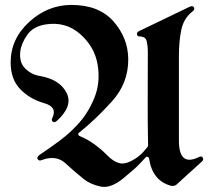

<svg xmlns="http://www.w3.org/2000/svg" viewBox="-20 -732 854 766"><path d="M537.6 -586.4Q526.4 -586.4 526.4 -597.2Q526.4 -603.5 533.7 -607.4L737.8 -705.6Q750.5 -710.4 754.2 -701.7Q757.8 -692.9 747.1 -685.5Q713.4 -659.2 703.6 -614.3Q693.8 -569.3 693.8 -508.3V-170.4Q693.8 -67.4 771.5 -104.5Q784.7 -111.8 789.1 -102.8Q793.5 -93.8 785.2 -87.4L683.1 5.4Q673.3 12.2 660.6 8.8Q587.4 -12.2 574.7 -100.1Q573.7 -104.5 569.3 -106.4Q564.9 -107.9 561.5 -104.5Q549.8 -92.8 536.9 -78.1Q523.9 -63.5 472.4 -21Q420.9 21.5 379.6 12Q338.4 2.4 313.5 -18.1Q274.4 -49.8 241.7 -80.1Q209 -110.4 160.6 -98.1Q155.8 -96.7 145 -92.8Q134.3 -88.9 129.9 -98.1Q125.5 -107.4 144.5 -118.7Q182.6 -144 219.2 -171.6Q255.9 -199.2 287.6 -232.9Q330.6 -278.3 356.2 -340.8Q381.8 -403.3 369.1 -476.1Q356.9 -545.9 299.8 -596.2Q242.7 -646.5 163.6 -634.8Q112.3 -627 88.4 -592.5Q64.5 -558.1 61 -526.9Q55.7 -482.9 81.1 -458.3Q106.4 -433.6 140.1 -428.7Q218.8 -414.6 245.6 -361.6Q272.5 -308.6 206.1 -249Q197.3 -241.7 190.4 -246.8Q183.6 -252 189 -261.7Q210 -305.2 156.7 -320.3Q99.6 -336.4 61 -376Q22.5 -415.5 22.5 -482.9Q22.5 -576.7 96.2 -644.3Q169.9 -711.9 264.6 -712.4Q375 -712.4 432.9 -646.5Q490.7 -580.6 491.7 -497.1Q492.7 -399.9 425.5 -326.2Q358.4 -252.4 295.4 -202.6Q291.5 -200.2 292.5 -195.3Q293 -190.9 297.4 -189.5Q331.1 -175.3 357.9 -155.5Q384.8 -135.7 403.3 -116.7Q433.6 -85 460.7 -80.3Q487.8 -75.7 530.3 -106.4Q541 -114.3 550.3 -124.3Q559.6 -134.3 568.8 -146Q570.8 -148.4 570.8 -151.4Q568.8 -245.1 569.3 -339.6Q569.8 -434.1 569.8 -528.8Q569.8 -547.4 565.4 -566.9Q561 -586.4 537.6 -586.4Z"/></svg>

Font: Bertholdr Mainzer Fraktur
Style: Regular
Weight: 400
Designer: Peter Wiegel, original typeface by Carl Albert Fahrenwaldt 1901
Foundry: Peter Wiegel
Version: Version 1.000 2010 initial release